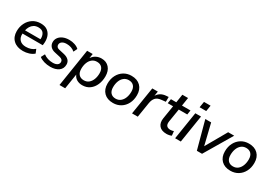

<svg xmlns="http://www.w3.org/2000/svg" viewBox="37 -1739 4188 2952"><g transform="rotate(30 2130.5 -263.0)"><path d="M275 9Q167 9 104 -49.5Q41 -108 41 -209Q41 -289 74 -354.5Q107 -420 166.5 -458.5Q226 -497 305 -497Q383 -497 428.5 -461.5Q474 -426 491 -368.5Q508 -311 499 -245L496 -221H137Q132 -151 170.5 -110Q209 -69 282 -69Q327 -69 366.5 -82Q406 -95 438 -123L466 -55Q432 -24 380.5 -7.5Q329 9 275 9ZM304 -426Q257 -426 224.5 -405.5Q192 -385 173 -352.5Q154 -320 146 -283H420Q425 -343 398 -384.5Q371 -426 304 -426Z M761 9Q701 9 648.5 -6.5Q596 -22 561 -50L596 -117Q632 -90 674.5 -77Q717 -64 762 -64Q813 -64 841 -83.5Q869 -103 869 -138Q869 -183 809 -197L716 -218Q663 -229 633.5 -261.5Q604 -294 604 -341Q604 -385 629 -420Q654 -455 700.5 -476Q747 -497 813 -497Q862 -497 909 -481.5Q956 -466 986 -437L954 -371Q924 -398 886.5 -410.5Q849 -423 808 -423Q756 -423 726.5 -402Q697 -381 697 -346Q697 -325 710 -309.5Q723 -294 752 -288L845 -267Q901 -254 931.5 -223.5Q962 -193 962 -145Q962 -72 906.5 -31.5Q851 9 761 9Z M1025 180 1130 -488H1229L1217 -409Q1245 -451 1288 -474Q1331 -497 1385 -497Q1470 -497 1520.5 -440.5Q1571 -384 1571 -287Q1571 -206 1542 -138.5Q1513 -71 1458.5 -31Q1404 9 1327 9Q1273 9 1230.5 -15Q1188 -39 1168 -88L1126 180ZM1311 -69Q1362 -69 1397 -98Q1432 -127 1450.5 -175.5Q1469 -224 1469 -283Q1469 -349 1437.5 -383.5Q1406 -418 1349 -418Q1298 -418 1262.5 -389.5Q1227 -361 1208.5 -312.5Q1190 -264 1190 -204Q1190 -138 1222 -103.5Q1254 -69 1311 -69Z M1873 9Q1770 9 1711.5 -49.5Q1653 -108 1653 -208Q1653 -293 1687 -358Q1721 -423 1780.5 -460Q1840 -497 1916 -497Q2019 -497 2077.5 -438.5Q2136 -380 2136 -280Q2136 -195 2102 -129.5Q2068 -64 2008.5 -27.5Q1949 9 1873 9ZM1875 -69Q1926 -69 1961.5 -98Q1997 -127 2015.5 -175.5Q2034 -224 2034 -283Q2034 -349 2002 -383.5Q1970 -418 1914 -418Q1863 -418 1827.5 -389.5Q1792 -361 1773.5 -312.5Q1755 -264 1755 -204Q1755 -138 1787 -103.5Q1819 -69 1875 -69Z M2209 0 2287 -488H2385L2372 -406Q2395 -445 2434.5 -469Q2474 -493 2531 -497L2571 -500L2570 -414L2503 -407Q2429 -401 2396 -364Q2363 -327 2353 -262L2311 0Z M2824 9Q2733 9 2691.5 -41Q2650 -91 2663 -174L2701 -410H2606L2618 -488H2713L2736 -635H2837L2814 -488H2965L2953 -410H2802L2765 -182Q2756 -125 2777.5 -100Q2799 -75 2845 -75Q2862 -75 2876 -78Q2890 -81 2903 -86L2911 -9Q2896 -1 2871.5 4Q2847 9 2824 9Z M3062 -601 3079 -706H3196L3179 -601ZM2974 0 3051 -488H3152L3075 0Z M3360 0 3228 -488H3332L3422 -117L3634 -488H3741L3452 0Z M3957 9Q3854 9 3795.5 -49.5Q3737 -108 3737 -208Q3737 -293 3771 -358Q3805 -423 3864.5 -460Q3924 -497 4000 -497Q4103 -497 4161.5 -438.5Q4220 -380 4220 -280Q4220 -195 4186 -129.5Q4152 -64 4092.5 -27.5Q4033 9 3957 9ZM3959 -69Q4010 -69 4045.5 -98Q4081 -127 4099.5 -175.5Q4118 -224 4118 -283Q4118 -349 4086 -383.5Q4054 -418 3998 -418Q3947 -418 3911.5 -389.5Q3876 -361 3857.5 -312.5Q3839 -264 3839 -204Q3839 -138 3871 -103.5Q3903 -69 3959 -69Z"/></g></svg>

Font: Nunito Sans SemiBold
Style: Italic
Weight: 600
Italic angle: -9°
Designer: Vernon Adams
Foundry: Vernon Adams
Version: Version 3.006; ttfautohint (v1.8.3)